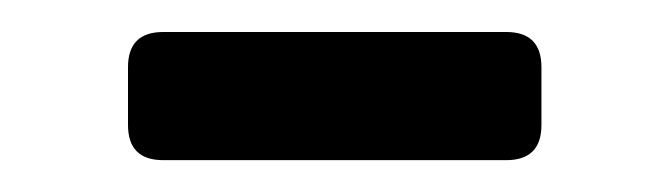

<svg xmlns="http://www.w3.org/2000/svg" viewBox="-20 -591 418 120"><path d="M82 -490.9Q60 -490.9 60 -512.9V-549Q60 -571 82 -571H296.4Q318.4 -571 318.4 -549V-512.9Q318.4 -490.9 296.4 -490.9Z"/></svg>

Font: Rubik Light
Style: Regular
Weight: 300
Designer: Hubert and Fischer
Foundry: Hubert and Fischer
Version: Version 2.300;gftools[0.9.30]